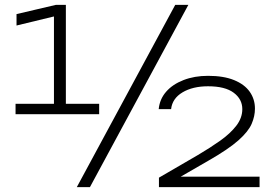

<svg xmlns="http://www.w3.org/2000/svg" viewBox="-20 -770 1135 790"><path d="M251 -750V-320H202V-730L242 -712L48 -665V-712L210 -750ZM44 -343H388V-300H44ZM701 -750H755L350 0H296ZM633 -321Q637 -362 663.5 -392.5Q690 -423 735 -440.5Q780 -458 836 -458Q900 -458 943 -440.5Q986 -423 1007.5 -392.5Q1029 -362 1029 -323Q1029 -292 1015.5 -260.5Q1002 -229 961 -192.5Q920 -156 836 -108L687 -22L654 -43H1048V0H634V-39L794 -132Q845 -162 886.5 -191.5Q928 -221 952.5 -253Q977 -285 977 -321Q977 -362 941.5 -388.5Q906 -415 836 -415Q773 -415 731 -390Q689 -365 684 -321Z"/></svg>

Font: Unbounded ExtraLight
Style: Regular
Weight: 250
Designer: Luke Prowse, Jean-Baptiste Morizot, Fátima Lázaro, Florian Runge
Foundry: NaN
Version: Version 1.701;gftools[0.9.28.dev5+ged2979d]